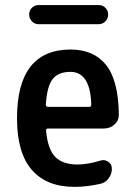

<svg xmlns="http://www.w3.org/2000/svg" viewBox="-20 -725 540 755"><path d="M256.8 -442.4Q210 -442.4 187.5 -414.6Q165 -386.7 160.2 -314.5Q160.2 -305.7 168 -304.7H331.1Q338.9 -304.7 338.9 -314.5Q335 -442.4 256.8 -442.4ZM272.5 9.8Q163.1 9.8 105 -57.1Q46.9 -124 46.9 -259.8Q46.9 -529.3 256.8 -530.3Q348.6 -530.3 397 -469.7Q445.3 -409.2 447.3 -276.4Q448.2 -252 430.7 -235.8Q413.1 -219.7 388.7 -219.7H168Q161.1 -219.7 161.1 -210.9Q168 -137.7 197.3 -107.9Q226.6 -78.1 285.2 -78.1Q325.2 -78.1 376 -93.8Q391.6 -98.6 405.8 -88.9Q419.9 -79.1 419.9 -61.5Q419.9 -40 406.7 -22.9Q393.6 -5.9 374 -2Q320.3 9.8 272.5 9.8ZM368.2 -705.1Q383.8 -705.1 394.5 -694.3Q405.3 -683.6 405.3 -668Q405.3 -652.3 394.5 -641.1Q383.8 -629.9 368.2 -629.9H131.8Q116.2 -629.9 105.5 -641.1Q94.7 -652.3 94.7 -668Q94.7 -683.6 105.5 -694.3Q116.2 -705.1 131.8 -705.1Z"/></svg>

Font: Rounded Mgen+ 2m medium
Style: Regular
Weight: 500
Designer: [Source Han Sans]
Ryoko NISHIZUKA  (kana & ideographs); Paul D. Hunt (Latin, Greek & Cyrillic); Wenlong ZHANG  (bopomofo
Version: Version 1.059.20150602